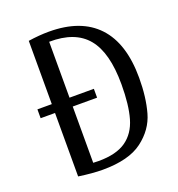

<svg xmlns="http://www.w3.org/2000/svg" viewBox="-136 -874 906 978"><g transform="rotate(-20 317.5 -385.5)"><path d="M221 -58V-363H353V-411H221V-714Q361 -716 427 -636.5Q493 -557 493 -385Q493 -273 472.5 -202Q452 -131 399 -94Q346 -57 251 -57Q231 -57 221 -58ZM125 -754V-411H47V-363H125V-19Q200 -8 255 -8Q397 -8 470.5 -63.5Q544 -119 566.5 -199.5Q589 -280 589 -385Q589 -572 499.5 -667.5Q410 -763 237 -763Q185 -763 125 -754Z"/></g></svg>

Font: LXGW Marker Gothic
Style: Regular
Weight: 400
Version: Version 1.001